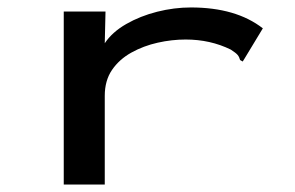

<svg xmlns="http://www.w3.org/2000/svg" viewBox="-20 -494 790 515"><path d="M151 -463H263L261 -378Q281 -408 318.5 -429.5Q356 -451 401.5 -462.5Q447 -474 492 -474Q613 -474 685 -418L636 -337L631 -329L624 -333Q622 -341 617.5 -346.5Q613 -352 599 -361Q544 -388 478 -388Q441 -388 403 -379.5Q365 -371 332.5 -353Q300 -335 280.5 -306.5Q261 -278 261 -237V1H151Z"/></svg>

Font: Inconsolata ExtraExpanded SemiBold
Style: Regular
Weight: 600
Width: 8
Monospace: yes
Designer: Raph Levien, Cyreal, Brenton Simpson
Foundry: Raph Levien, Cyreal, Google
Version: Version 3.001; ttfautohint (v1.8.2.53-6de2)